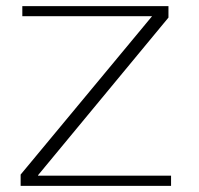

<svg xmlns="http://www.w3.org/2000/svg" viewBox="-20 -608 652 628"><path d="M47.5 0H539.5V-33.5H104.5V-35L531 -550.5V-588H53V-555H477V-554.5L47.5 -37Z"/></svg>

Font: Anybody Expanded ExtraLight
Style: Regular
Weight: 250
Width: 7
Version: Version 1.113;gftools[0.9.25]